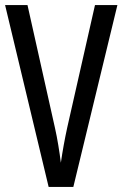

<svg xmlns="http://www.w3.org/2000/svg" viewBox="-20 -734 481 754"><path d="M441 -714 268 0H171L0 -714H88L196 -231Q203 -200 209 -163.5Q215 -127 219 -95Q229 -164 244 -233L353 -714Z"/></svg>

Font: Noto Sans Malayalam ExtraCondensed
Style: Regular
Weight: 400
Width: 2
Designer: Jelle Bosma - Monotype Design Team
Foundry: Monotype Imaging Inc.
Version: Version 2.104; ttfautohint (v1.8.4.7-5d5b)